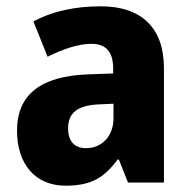

<svg xmlns="http://www.w3.org/2000/svg" viewBox="-20 -579 601 609"><path d="M300 -559C215 -559 143 -542 86 -511L131 -399C181 -424 229 -440 270 -440C314 -440 339 -417 339 -361V-346L256 -343C111 -337 34 -280 34 -165C34 -57 93 10 188 10C270 10 311 -16 353 -73H357L386 0H500V-363C500 -492 427 -559 300 -559ZM295 -248 340 -250V-204C340 -146 302 -109 253 -109C218 -109 196 -129 196 -172C196 -220 224 -245 295 -248Z"/></svg>

Font: Noto Sans Lao SemiCondensed ExtraBold
Style: Regular
Weight: 800
Width: 4
Designer: Monotype Design Team
Foundry: Monotype Imaging Inc.
Version: Version 2.003